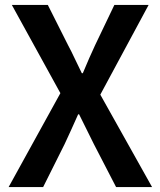

<svg xmlns="http://www.w3.org/2000/svg" viewBox="-20 -759 651 779"><path d="M15 0 225 -381 28 -739H174L256 -576Q270 -550 282.5 -523Q295 -496 312 -462H316Q330 -496 342 -523Q354 -550 366 -576L444 -739H583L387 -375L597 0H451L361 -174Q347 -202 332.5 -231.5Q318 -261 301 -295H297Q282 -261 268.5 -231.5Q255 -202 242 -174L155 0Z"/></svg>

Font: Noto Sans TC Thin SemiBold
Style: Regular
Weight: 600
Version: Version 2.004-H2;hotconv 1.0.118;makeotfexe 2.5.65603